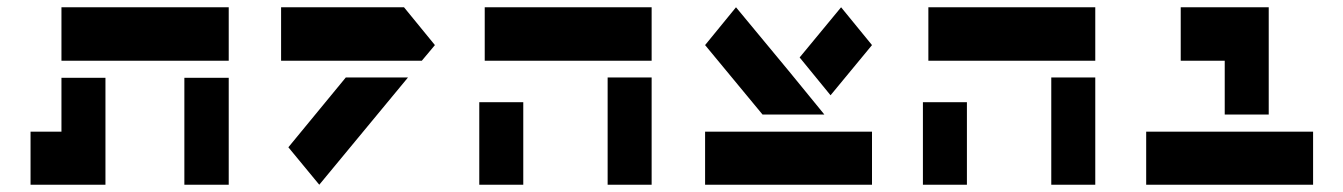

<svg xmlns="http://www.w3.org/2000/svg" viewBox="-20 -753 3694 528"><path d="M149 -733H270H487H609V-586H487H270H149ZM149 -539H270V-391V-245H64V-391H149ZM487 -539H609V-245H487Z M753 -733H1091L1176 -629L1140 -586H970H753ZM931 -540H1102L858 -245L773 -348Z M1313 -733H1651H1772V-586H1651H1313ZM1651 -540H1772V-245H1651ZM1298 -472H1419V-245H1298Z M2004 -733 2149 -558 2234 -454 2247 -438H2077L1919 -629ZM2293 -733 2378 -629 2264 -491 2179 -595ZM1919 -391H2116H2286H2378V-245H2237H1919Z M2533 -733H2871H2992V-586H2871H2533ZM2871 -540H2992V-245H2871ZM2518 -472H2639V-245H2518Z M3227 -733H3348H3469V-586V-438H3348V-586H3227ZM3132 -391H3252H3348H3469H3591V-245H3469H3348H3252H3132Z"/></svg>

Font: PatchStencil
Style: Regular
Weight: 400
Version: Version 1.1